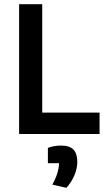

<svg xmlns="http://www.w3.org/2000/svg" viewBox="-20 -638 514 914"><path d="M71 -618H181V-102H454V0H71ZM229 241Q260 186 261 139H208V66Q236 55 271 55Q311 55 329.5 74Q348 93 348 132Q348 164 334 197Q320 230 296 256Z"/></svg>

Font: Athiti SemiBold
Style: Regular
Weight: 600
Designer: CadsonDemak Team
Foundry: CadsonDemak
Version: Version 1.033